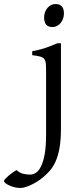

<svg xmlns="http://www.w3.org/2000/svg" viewBox="-127 -682 406 946"><path d="M173.3 -48.3Q173.3 7.8 166.3 47.1Q159.2 86.4 146.7 114Q134.3 141.6 117.2 160.6Q100.1 179.7 80.6 195.3Q67.4 205.6 52.7 214.6Q38.1 223.6 23.4 230.2Q8.8 236.8 -4.2 240.5Q-17.1 244.1 -26.4 244.1Q-41.5 244.1 -55.9 240.5Q-70.3 236.8 -81.8 231.4Q-93.3 226.1 -100.3 220.2Q-107.4 214.4 -107.4 210.4Q-107.4 206.1 -100.3 198.5Q-93.3 190.9 -83.5 182.6Q-73.7 174.3 -63.2 167Q-52.7 159.7 -45.4 156.2Q-29.8 169.9 -13.2 174.1Q3.4 178.2 22 178.2Q36.1 178.2 50 169.2Q64 160.2 75.2 137.7Q86.4 115.2 93.3 76.7Q100.1 38.1 100.1 -21V-327.1Q100.1 -352.1 98.9 -367.2Q97.7 -382.3 91.3 -390.9Q85 -399.4 71 -403.3Q57.1 -407.2 31.7 -410.2V-429.7Q52.2 -433.1 68.1 -437.5Q84 -441.9 98.4 -446.5Q112.8 -451.2 126.2 -456.8Q139.6 -462.4 155.3 -468.8H173.3ZM188 -615.7Q188 -602.1 183.6 -589.8Q179.2 -577.6 171.6 -568.6Q164.1 -559.6 153.8 -554.2Q143.6 -548.8 131.8 -548.8Q109.9 -548.8 100.1 -561Q90.3 -573.2 90.3 -595.7Q90.3 -609.4 94.7 -621.6Q99.1 -633.8 106.7 -642.8Q114.3 -651.9 124.5 -657Q134.8 -662.1 146.5 -662.1Q188 -662.1 188 -615.7Z"/></svg>

Font: Gentium Basic
Style: Regular
Weight: 400
Designer: J. Victor Gaultney and Annie Olsen
Foundry: SIL International
Version: Version 1.100